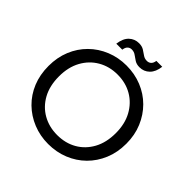

<svg xmlns="http://www.w3.org/2000/svg" viewBox="-219 -1037 1223 1223"><g transform="rotate(45 393.0 -425.0)"><path d="M393 7Q320 7 256 -19Q192 -45 144 -92Q96 -139 69.5 -203.5Q43 -268 43 -347Q43 -424 69.5 -488.5Q96 -553 144 -600.5Q192 -648 256 -674Q320 -700 393 -700Q467 -700 531 -674Q595 -648 642.5 -600.5Q690 -553 717 -488.5Q744 -424 744 -347Q744 -268 717 -203.5Q690 -139 642.5 -92Q595 -45 531 -19Q467 7 393 7ZM393 -74Q467 -74 524.5 -107Q582 -140 615.5 -201Q649 -262 649 -347Q649 -430 615.5 -491Q582 -552 524.5 -585.5Q467 -619 393 -619Q320 -619 262 -585.5Q204 -552 170.5 -491Q137 -430 137 -347Q137 -262 170.5 -201Q204 -140 262 -107Q320 -74 393 -74ZM458 -750Q432 -750 414 -761.5Q396 -773 380.5 -784.5Q365 -796 344 -796Q328 -796 316.5 -785.5Q305 -775 302 -752H248Q255 -805 282.5 -831Q310 -857 349 -857Q375 -857 393 -846Q411 -835 426.5 -823.5Q442 -812 463 -812Q480 -812 491.5 -822.5Q503 -833 506 -855H559Q553 -804 525.5 -777Q498 -750 458 -750Z"/></g></svg>

Font: Parkinsans Light
Style: Regular
Weight: 400
Version: Version 1.000